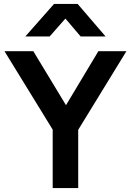

<svg xmlns="http://www.w3.org/2000/svg" viewBox="-20 -962 669 982"><path d="M249.5 0V-299L3 -700H150.5L317.5 -424L483 -700H626.5L380 -298V0ZM109.5 -775.5 256.5 -942H377L520 -775.5H392.5L314.5 -867L234 -775.5Z"/></svg>

Font: Geologica Medium
Style: Regular
Weight: 500
Designer: Sindre Bremnes, Frode Helland
Foundry: Monokrom Skriftforlag AS
Version: Version 1.010;gftools[0.9.28]